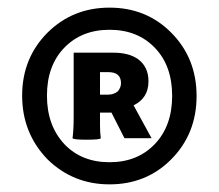

<svg xmlns="http://www.w3.org/2000/svg" viewBox="-20 -838 575 503"><path d="M267 -355Q172 -355 105 -420Q38 -489 38 -587.5Q38 -686 105 -753Q171 -818 267 -818Q363 -818 428 -753Q495 -686 495 -586.5Q495 -487 428 -420Q363 -355 267 -355ZM267 -413Q340 -413 385.5 -460.5Q431 -508 431 -587Q431 -666 385.5 -713Q340 -760 267 -760Q194 -760 148.5 -713Q103 -666 103 -587.5Q103 -509 149 -460Q194 -413 267 -413ZM207 -472Q172 -472 170 -476Q173 -497 173 -532V-588V-700H277Q319 -700 343 -682Q369 -662 369 -625Q369 -581 330 -562L377 -476H306L272 -543H242V-509Q242 -492 244 -476Q243 -472 207 -472ZM242 -590H263Q278 -590 289 -599Q297 -609 297 -620Q297 -649 264 -649H242Z"/></svg>

Font: GenSekiGothic TW H
Style: Regular
Weight: 900
Version: Version 1.501;PS 1;hotconv 16.6.51;makeotf.lib2.5.65220